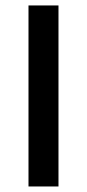

<svg xmlns="http://www.w3.org/2000/svg" viewBox="-20 -674 314 694"><path d="M83 0V-654.3H191.4V0Z"/></svg>

Font: Varta Light
Style: Bold
Weight: 700
Version: Version 1.004